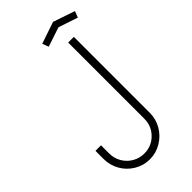

<svg xmlns="http://www.w3.org/2000/svg" viewBox="-260 -902 979 979"><g transform="rotate(-45 230.0 -412.5)"><path d="M30 -158V-217H70V-157Q70 -123 87 -94Q104 -65 133 -48Q162 -31 197 -31Q249 -31 285.5 -67.5Q322 -104 322 -157V-706H363V-158Q363 -113 340.5 -74.5Q318 -36 279.5 -13Q241 10 196 10Q151 10 112.5 -13Q74 -36 52 -74.5Q30 -113 30 -158ZM224 -795 342 -835 460 -795 447 -761 342 -796 237 -761Z"/></g></svg>

Font: Lineal Thin
Style: Regular
Weight: 200
Designer: Created by Frank Adebiaye with contributions from Anton Moglia & Ariel Martín Pérez
Created by Frank ADEBIAYE with FontF
Foundry: Velvetyne Type Foundry
Version: Version 2.000;Glyphs 3.2 (3227)